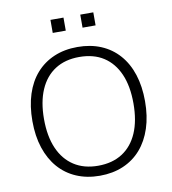

<svg xmlns="http://www.w3.org/2000/svg" viewBox="-95 -968 949 1059"><g transform="rotate(-10 379.5 -439.0)"><path d="M379 8Q307 8 248.5 -17Q190 -42 149 -89Q108 -136 86 -202.5Q64 -269 64 -353Q64 -437 85.5 -503.5Q107 -570 148 -616.5Q189 -663 247.5 -688Q306 -713 379 -713Q452 -713 510.5 -688.5Q569 -664 610.5 -617Q652 -570 673.5 -503.5Q695 -437 695 -354Q695 -270 673 -203Q651 -136 610 -89Q569 -42 510.5 -17Q452 8 379 8ZM379 -48Q459 -48 515 -84Q571 -120 600.5 -188Q630 -256 630 -353Q630 -450 600.5 -517.5Q571 -585 515.5 -621Q460 -657 379 -657Q300 -657 244 -621Q188 -585 158.5 -517Q129 -449 129 -353Q129 -257 158.5 -189Q188 -121 244 -84.5Q300 -48 379 -48ZM426 -813V-886H499V-813ZM259 -813V-886H332V-813Z"/></g></svg>

Font: Nunito Sans 12pt ExtraLight 12pt Light
Style: Regular
Weight: 300
Version: Version 3.101;gftools[0.9.27]